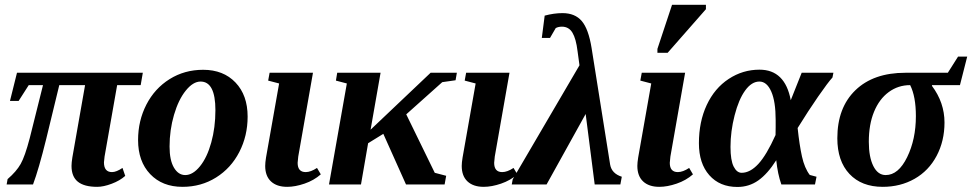

<svg xmlns="http://www.w3.org/2000/svg" viewBox="-20 -758 3995 789"><path d="M379.4 9.8Q326.2 9.8 300 -11.2Q273.9 -32.2 273.9 -76.2Q273.9 -89.4 277.3 -110.8L329.6 -408.2H223.6L169.9 -187Q139.2 -62.5 115.7 0H7.3L11.2 -22Q47.4 -53.2 64.9 -84.2Q82.5 -115.2 102.1 -189.9L156.7 -408.2H98.1L56.6 -343.3H21L49.8 -459H566.9L558.1 -408.2H461.4L409.7 -114.7L407.2 -90.8Q407.2 -50.8 440.4 -50.8Q458 -50.8 483.4 -67.9L494.6 -35.2Q472.7 -15.6 439 -2.9Q405.3 9.8 379.4 9.8Z M865.2 -305.2Q865.2 -422.9 804.2 -422.9Q773.4 -422.9 743.4 -385.7Q713.4 -348.6 695.1 -286.1Q676.8 -223.6 676.8 -155.8Q676.8 -99.6 694.8 -69.1Q712.9 -38.6 741.2 -38.6Q772.5 -38.6 801.8 -74.7Q831.1 -110.8 848.1 -172.4Q865.2 -233.9 865.2 -305.2ZM730 9.8Q647 9.8 597.2 -42.5Q547.4 -94.7 547.4 -182.6Q547.4 -261.7 581.5 -328.1Q615.7 -394.5 677 -432.9Q738.3 -471.2 814.9 -471.2Q897.9 -471.2 947.8 -418.9Q997.6 -366.7 997.6 -278.8Q997.6 -199.7 963.4 -133.3Q929.2 -66.9 867.9 -28.6Q806.6 9.8 730 9.8Z M1160.2 9.8Q1117.2 9.8 1093.5 -12.5Q1069.8 -34.7 1069.8 -76.2Q1069.8 -89.4 1073.2 -110.8L1127 -415L1082 -426.8L1087.9 -459H1266.1L1205.6 -114.7L1203.1 -88.9Q1203.1 -50.8 1236.3 -50.8Q1256.8 -50.8 1282.7 -67.9L1298.3 -41.5Q1270 -16.6 1231.4 -3.4Q1192.9 9.8 1160.2 9.8Z M1857.4 -459 1852.1 -428.2 1797.4 -420.4 1649.4 -288.1 1766.6 -47.9 1813.5 -35.6 1807.1 0H1648.4L1555.2 -208L1492.7 -169.4L1463.4 0H1332L1405.3 -415L1360.4 -426.8L1365.7 -459H1543.9L1502.9 -225.1L1749.5 -459Z M1967.8 9.8Q1924.8 9.8 1901.1 -12.5Q1877.4 -34.7 1877.4 -76.2Q1877.4 -89.4 1880.9 -110.8L1934.6 -415L1889.6 -426.8L1895.5 -459H2073.7L2013.2 -114.7L2010.7 -88.9Q2010.7 -50.8 2043.9 -50.8Q2064.5 -50.8 2090.3 -67.9L2106 -41.5Q2077.6 -16.6 2039.1 -3.4Q2000.5 9.8 1967.8 9.8Z M2386.7 -289.6 2226.1 0H2083L2086.9 -21L2361.3 -489.7L2353.5 -546.9Q2347.2 -599.1 2332.3 -623.8Q2317.4 -648.4 2289.1 -648.4Q2274.4 -648.4 2263.7 -642.6L2240.2 -602.1H2206.5L2218.3 -693.8Q2256.8 -704.1 2291.5 -704.1Q2342.8 -704.1 2370.6 -671.6Q2398.4 -639.2 2411.1 -560.5L2487.3 -81.5Q2493.7 -44.9 2535.2 -31.7L2529.3 0H2423.8Z M2689.5 9.8Q2646.5 9.8 2622.8 -12.5Q2599.1 -34.7 2599.1 -76.2Q2599.1 -89.4 2602.5 -110.8L2656.2 -415L2611.3 -426.8L2617.2 -459H2795.4L2734.9 -114.7L2732.4 -88.9Q2732.4 -50.8 2765.6 -50.8Q2786.1 -50.8 2812 -67.9L2827.6 -41.5Q2799.3 -16.6 2760.7 -3.4Q2722.2 9.8 2689.5 9.8ZM2681.6 -541V-557.1L2741.7 -738.3H2880.9V-720.2L2723.6 -541Z M3335.4 -31.7 3329.1 0H3190.9Q3175.8 -42.5 3169.9 -99.6Q3134.3 -43.5 3096.2 -16.6Q3058.1 10.3 3010.3 10.3Q2937.5 10.3 2894.8 -38.1Q2852.1 -86.4 2852.1 -169.4Q2852.1 -257.8 2884.3 -326.7Q2916.5 -395.5 2974.4 -433.6Q3032.2 -471.7 3101.1 -471.7Q3206.1 -471.7 3229.5 -346.2L3274.4 -459H3404.8L3400.9 -439.5Q3382.8 -419.9 3342 -361.1Q3301.3 -302.2 3257.8 -231.9Q3265.1 -162.1 3275.6 -114.7Q3286.1 -67.4 3307.6 -39.1ZM3167.5 -264.6Q3167.5 -340.8 3149.4 -381.8Q3131.3 -422.9 3100.6 -422.9Q3068.8 -422.9 3042.2 -386.2Q3015.6 -349.6 2998.8 -283.9Q2981.9 -218.3 2981.9 -154.3Q2981.9 -99.1 2994.9 -73.5Q3007.8 -47.9 3027.8 -47.9Q3062.5 -47.9 3096.2 -84.2Q3129.9 -120.6 3167 -203.1L3167.5 -235.4Z M3619.6 -38.6Q3671.9 -38.6 3707.8 -112.1Q3743.7 -185.5 3743.7 -280.8Q3743.7 -361.3 3720.2 -408.2Q3670.9 -408.2 3632.1 -379.6Q3593.3 -351.1 3571.8 -298.8Q3550.3 -246.6 3550.3 -175.3Q3550.3 -112.8 3568.8 -75.7Q3587.4 -38.6 3619.6 -38.6ZM3810.1 -408.2 3809.6 -405.3Q3861.3 -336.4 3861.3 -254.4Q3861.3 -178.7 3828.9 -117.4Q3796.4 -56.2 3738.3 -23.2Q3680.2 9.8 3607.4 9.8Q3520.5 9.8 3470.7 -43.2Q3420.9 -96.2 3420.9 -189.9Q3420.9 -315.4 3495.1 -387.2Q3569.3 -459 3700.7 -459H3875L3917 -525.4H3954.6L3924.8 -408.2Z"/></svg>

Font: Liberation Serif
Style: Bold Italic
Weight: 700
Italic angle: -16.333°
Designer: Steve Matteson
Foundry: Ascender Corporation
Version: Version 2.1.5